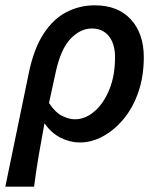

<svg xmlns="http://www.w3.org/2000/svg" viewBox="-36 -523 598 721"><path d="M-16 178 72 -248Q91 -340 127.5 -396Q164 -452 213.5 -477.5Q263 -503 320 -503Q407 -503 455.5 -450Q504 -397 504 -308Q504 -236 483.5 -177Q463 -118 428 -76Q393 -34 350.5 -11Q308 12 264 12Q227 12 192 -5.5Q157 -23 131 -60Q119 5 109.5 60Q100 115 92 178ZM245 -75Q284 -75 318.5 -104.5Q353 -134 374.5 -186.5Q396 -239 396 -308Q396 -358 373 -387Q350 -416 309 -416Q266 -416 229 -377.5Q192 -339 173 -251L148 -136Q172 -100 198 -87.5Q224 -75 245 -75Z"/></svg>

Font: Source Sans 3 Semibold
Style: Italic
Weight: 600
Italic angle: -11°
Designer: Paul D. Hunt
Foundry: Adobe
Version: Version 3.052;hotconv 1.1.0;makeotfexe 2.6.0